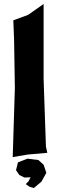

<svg xmlns="http://www.w3.org/2000/svg" viewBox="-20 -774 296 965"><path d="M46.9 -671.9 50.8 -574.2 54.7 -332 43.9 15.6 118.2 2.9 217.8 -5.9 210.9 -37.1 199.2 -375V-753.9L121.1 -699.2ZM70.3 42 60.5 81.1 77.1 105.5 102.5 118.2 133.8 117.2 123 137.7 109.4 151.4 128.9 165 150.4 170.9 188.5 138.7 212.9 94.7 199.2 53.7 172.9 30.3 118.2 23.4Z"/></svg>

Font: MaokenAssortedSans-Lite
Style: Lite
Weight: 400
Version: Version 1.400